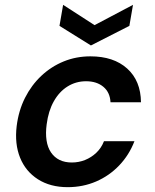

<svg xmlns="http://www.w3.org/2000/svg" viewBox="-20 -762 641 794"><path d="M260 12Q188 12 137 -20.5Q86 -53 63 -110Q40 -167 49 -241Q57 -305 83.5 -357.5Q110 -410 151 -448.5Q192 -487 243.5 -508Q295 -529 354 -529Q450 -529 506 -478.5Q562 -428 563 -339H437Q435 -380 407.5 -403Q380 -426 336 -426Q294 -426 259.5 -404.5Q225 -383 202.5 -343Q180 -303 173 -248Q168 -211 172.5 -181.5Q177 -152 191 -131.5Q205 -111 226.5 -100.5Q248 -90 277 -90Q306 -90 332 -100.5Q358 -111 378.5 -130.5Q399 -150 410 -178H536Q514 -121 473 -78Q432 -35 377.5 -11.5Q323 12 260 12ZM530 -742 515 -655 356 -574 226 -655 241 -742 371 -658Z"/></svg>

Font: DM Sans 11pt SemiBold
Style: Italic
Weight: 600
Italic angle: -10°
Version: Version 4.004;gftools[0.9.30]